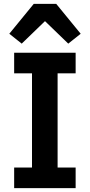

<svg xmlns="http://www.w3.org/2000/svg" viewBox="-20 -970 463 990"><path d="M53 0V-106H145V-592H53V-698H370V-592H277V-106H370V0ZM270 -950 396 -796 332 -745 212 -861 92 -745 28 -796 154 -950Z"/></svg>

Font: IBM Plex Sans Thai Looped SemiBold
Style: Regular
Weight: 600
Designer: Mike Abbink, Paul van der Laan, Pieter van Rosmalen, Ben Mitchell, Mark Frömberg
Foundry: Bold Monday
Version: Version 1.1